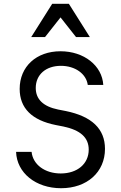

<svg xmlns="http://www.w3.org/2000/svg" viewBox="-20 -981 640 1015"><path d="M65 -178C69 -67 169 14 303 14C440 14 535 -71 535 -194C535 -300 465 -366 328 -394L287 -402C209 -418 169 -456 169 -516C169 -586 222 -633 302 -633C377 -633 436 -591 444 -532H526C520 -634 424 -710 300 -710C172 -710 84 -629 84 -511C84 -409 149 -345 275 -320L316 -312C405 -293 449 -254 449 -190C449 -115 389 -64 301 -64C217 -64 154 -111 147 -178ZM145 -785H218L300 -889L382 -785H455L344 -961H256Z"/></svg>

Font: CommitMonoNiceRocks
Style: Regular
Weight: 400
Monospace: yes
Designer: Eigil Nikolajsen
Foundry: Eigil Nikolajsen
Version: Version 1.143